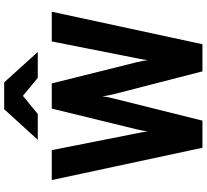

<svg xmlns="http://www.w3.org/2000/svg" viewBox="-54 -906 961 892"><g transform="rotate(-90 426.0 -460.5)"><path d="M510 -765H630L489 -921H364L222 -765H342L426 -834ZM185 0H311L414 -413C419 -431 422 -448 424 -465C426 -448 429 -431 434 -412L540 0H666L817 -700H679L601 -306C596 -283 594 -268 592 -254C590 -268 588 -283 582 -307L484 -700H367L271 -307C265 -283 263 -268 261 -254C259 -268 257 -283 252 -306L174 -700H35Z"/></g></svg>

Font: Overpass ExtraBold
Style: Regular
Weight: 800
Designer: Delve Withrington, Thomas Jockin
Foundry: Delve Fonts
Version: Version 3.000;DELV;Overpass